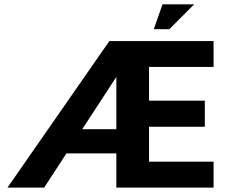

<svg xmlns="http://www.w3.org/2000/svg" viewBox="-20 -854 1058 874"><path d="M509.6 -625.2 582.4 -615.6 181 0H14L477.8 -667H952.2V-549.4H658.4V-395.6H912.4V-277H658.4V-118.2H952.2V0H509.6ZM566.8 -155.6H191.4L244 -266H577.4ZM680.2 -721.2 719.8 -834.4H864L751 -721.2Z"/></svg>

Font: Maven Pro VF Beta
Style: Regular
Weight: 400
Designer: Joe Prince
Foundry: Joe Prince
Version: Version 2.002